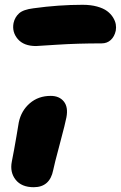

<svg xmlns="http://www.w3.org/2000/svg" viewBox="-20 -779 509 809"><path d="M131.8 -585Q80.1 -585 54.9 -614.5Q29.8 -644 37.1 -682.1Q42.5 -706.5 60.3 -722.7Q78.1 -738.8 121.1 -744.1Q227.1 -758.8 328.1 -758.8Q362.3 -758.8 388.9 -751.5Q415.5 -744.1 431.2 -732.4Q446.8 -720.7 456.1 -705.8Q465.3 -690.9 467.8 -677Q470.2 -663.1 467.8 -649.9Q462.4 -625 446.8 -610.6Q431.2 -596.2 408.2 -596.2Q305.7 -596.2 220.2 -590.6Q134.8 -585 131.8 -585ZM122.1 9.8Q70.8 9.8 45.9 -21.7Q21 -53.2 29.8 -98.1Q40 -149.4 49.3 -204.6Q58.6 -259.8 59.1 -263.2Q69.3 -312.5 105.5 -343.8Q141.6 -375 193.8 -375Q230 -375 249 -351.3Q268.1 -327.6 259.8 -284.2Q256.3 -263.7 232.2 -173.3Q208 -83 204.1 -62Q189.9 9.8 122.1 9.8Z"/></svg>

Font: Shantell Sans Irregular
Style: Italic
Weight: 800
Italic angle: -11.31°
Designer: Stephen Nixon, Anya Danilova, Shantell Martin
Foundry: Arrow Type
Version: Version 1.006;[9816181b4]